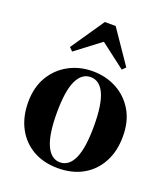

<svg xmlns="http://www.w3.org/2000/svg" viewBox="-154 -955 945 1080"><g transform="rotate(20 318.5 -414.5)"><path d="M318 17Q232 17 168.5 -19.5Q105 -56 70 -122Q35 -188 35 -276Q35 -365 73 -429Q111 -493 175.5 -528Q240 -563 318 -563Q397 -563 461.5 -528.5Q526 -494 564 -430Q602 -366 602 -276Q602 -187 566.5 -121Q531 -55 467.5 -19Q404 17 318 17ZM318 -18Q372 -18 400.5 -81Q429 -144 429 -274Q429 -405 400.5 -466.5Q372 -528 318 -528Q265 -528 236 -466.5Q207 -405 207 -274Q207 -144 236 -81Q265 -18 318 -18ZM467 -627 319 -740 170 -627 150 -647 286 -846H351L487 -647Z"/></g></svg>

Font: Early Summer Mincho Heavy
Style: Regular
Weight: 900
Designer: GuiWonder
Version: Version 1.002